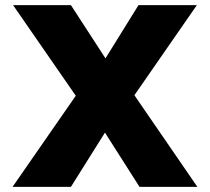

<svg xmlns="http://www.w3.org/2000/svg" viewBox="-20 -730 820 750"><path d="M29 0 276 -356 31 -710H257L392 -502L521 -710H749L505 -358L751 0H525L390 -212L257 0Z"/></svg>

Font: Geist Black
Style: Regular
Weight: 400
Designer: Basement.studio, Andrés Briganti, Mateo Zaragoza
Foundry: Basement.studio, Vercel, Andrés Briganti, Guido Ferreyra, Mateo Zaragoza
Version: Version 1.401